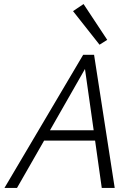

<svg xmlns="http://www.w3.org/2000/svg" viewBox="-20 -929 670 949"><path d="M472 -708 341 -874 393 -909 510 -732ZM450 -234H198L64 0H2L391 -658H445L547 0H483ZM443 -285 400 -588 227 -285Z"/></svg>

Font: Ysabeau Infant Semilight
Style: Italic
Weight: 300
Italic angle: -12°
Designer: Christian Thalmann (Catharsis Fonts)
Version: Version 0.003